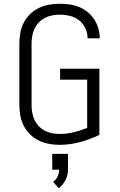

<svg xmlns="http://www.w3.org/2000/svg" viewBox="-20 -763 640 1022"><path d="M296 8Q267 8 239 2.5Q211 -3 185.5 -15.5Q160 -28 139.5 -48.5Q119 -69 106 -94.5Q93 -120 88 -148Q83 -176 83 -205V-530Q83 -559 88 -587.5Q93 -616 106 -641.5Q119 -667 140 -687.5Q161 -708 186.5 -720.5Q212 -733 240.5 -738Q269 -743 297 -743Q324 -743 350 -739.5Q376 -736 400.5 -726Q425 -716 446 -699Q467 -682 481.5 -660Q496 -638 503.5 -612Q511 -586 511 -560Q511 -560 511 -559.5Q511 -559 511 -559H446Q446 -559 446 -559.5Q446 -560 446 -560Q446 -587 434 -613Q422 -639 400.5 -655.5Q379 -672 352 -678.5Q325 -685 297 -685Q277 -685 257 -681Q237 -677 218.5 -667.5Q200 -658 186 -643Q172 -628 163.5 -609.5Q155 -591 151.5 -571Q148 -551 148 -530V-205Q148 -184 151.5 -164Q155 -144 163.5 -125.5Q172 -107 186 -92Q200 -77 218 -67.5Q236 -58 256.5 -54Q277 -50 297 -50Q335 -50 372 -59Q409 -68 444 -82V-339H300V-397H509V-45Q459 -21 405 -6.5Q351 8 296 8ZM292 239 263 205Q278 194 286.5 176.5Q295 159 295 140H258V56H342V140Q342 169 328.5 195.5Q315 222 292 239Z"/></svg>

Font: Iosevka SS04 Light Extended
Style: Regular
Weight: 300
Width: 7
Monospace: yes
Designer: Belleve Invis
Foundry: Belleve Invis
Version: Version 19.0.0; ttfautohint (v1.8.4)